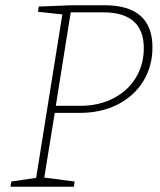

<svg xmlns="http://www.w3.org/2000/svg" viewBox="-20 -713 609 733"><path d="M379 -693Q562 -693 562 -532Q562 -460 527 -403Q492 -346 429 -314Q366 -282 284 -282H189L149 -35L265 -20L262 0H20L23 -20L118 -34L218 -658L125 -668L128 -688L255 -693ZM286 -309Q358 -309 413.5 -338Q469 -367 499 -417Q529 -467 529 -529Q529 -666 373 -666H250L193 -309Z"/></svg>

Font: Bitter Pro ExtraLight
Style: Italic
Weight: 275
Italic angle: -9°
Designer: Sol Matas, and Bitter project Authors
Foundry: Sol Matas
Version: Version 1.010